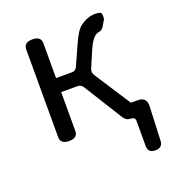

<svg xmlns="http://www.w3.org/2000/svg" viewBox="-124 -594 784 863"><g transform="rotate(-20 268.0 -162.5)"><path d="M473 172Q438 172 438 139V19Q438 0 416.5 0Q395 0 383 -20L269 -203Q260 -219 241 -219H164V-33Q164 0 123 0Q82 0 82 -33V-453Q82 -486 123 -486Q164 -486 164 -453V-286H239Q258 -286 265 -303L306 -394Q333 -456 356 -472Q402 -505 448 -495Q462 -493 457 -461L441 -434Q432 -418 418.5 -415.5Q405 -413 396 -406Q377 -390 361 -352L327 -273Q320 -256 330 -240L442 -67H475Q517 -67 516 -25L509 139Q508 172 473 172Z"/></g></svg>

Font: Raw Maruko Gothic CJK TC
Style: Regular
Weight: 400
Version: Version 1.001